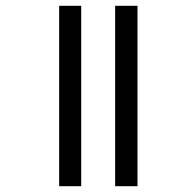

<svg xmlns="http://www.w3.org/2000/svg" viewBox="-20 -642 596 662"><path d="M377 0H454V-622H377ZM184 0H260V-622H184Z"/></svg>

Font: Noto Sans Gurmukhi UI Condensed
Style: Regular
Weight: 400
Width: 3
Designer: Jelle Bosma - Monotype Design Team
Foundry: Monotype Imaging Inc.
Version: Version 2.004